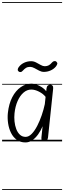

<svg xmlns="http://www.w3.org/2000/svg" viewBox="-25 -1349 612 1832"><path d="M218 10Q169.5 10 135.2 -14.8Q101 -39.5 80.5 -80.5Q60 -121.5 52.5 -171.2Q45 -221 50 -271Q59.5 -359 92 -421.5Q124.5 -484 172.8 -517.5Q221 -551 276.5 -551Q297 -551 323.2 -542Q349.5 -533 374.5 -516.8Q399.5 -500.5 416 -479L419 -506Q421 -524 431.5 -532.5Q442 -541 454.5 -541Q467 -541 475.8 -532Q484.5 -523 482 -502L433 -36.5Q431 -18 420.8 -9Q410.5 0 399 0Q385 0 376.5 -8.2Q368 -16.5 370 -35L381.5 -144.5Q364.5 -103.5 339.8 -68.2Q315 -33 284.2 -11.5Q253.5 10 218 10ZM113.5 -268Q109.5 -230 113.5 -190.5Q117.5 -151 130.2 -117.5Q143 -84 165.2 -63.5Q187.5 -43 219.5 -43Q249.5 -43 277.5 -71.8Q305.5 -100.5 329.8 -147.2Q354 -194 372.8 -248.8Q391.5 -303.5 402.5 -355L410 -425Q386.5 -454.5 347.2 -474.5Q308 -494.5 273.5 -494.5Q233 -494.5 199.2 -465.2Q165.5 -436 143 -385Q120.5 -334 113.5 -268ZM218 10Q169.5 10 135.2 -14.8Q101 -39.5 80.5 -80.5Q60 -121.5 52.5 -171.2Q45 -221 50 -271Q59.5 -359 92 -421.5Q124.5 -484 172.8 -517.5Q221 -551 276.5 -551Q297 -551 323.2 -542Q349.5 -533 374.5 -516.8Q399.5 -500.5 416 -479L419 -506Q421 -524 431.5 -532.5Q442 -541 454.5 -541Q467 -541 475.8 -532Q484.5 -523 482 -502L433 -36.5Q431 -18 420.8 -9Q410.5 0 399 0Q385 0 376.5 -8.2Q368 -16.5 370 -35L381.5 -144.5Q364.5 -103.5 339.8 -68.2Q315 -33 284.2 -11.5Q253.5 10 218 10ZM113.5 -268Q109.5 -230 113.5 -190.5Q117.5 -151 130.2 -117.5Q143 -84 165.2 -63.5Q187.5 -43 219.5 -43Q249.5 -43 277.5 -71.8Q305.5 -100.5 329.8 -147.2Q354 -194 372.8 -248.8Q391.5 -303.5 402.5 -355L410 -425Q386.5 -454.5 347.2 -474.5Q308 -494.5 273.5 -494.5Q233 -494.5 199.2 -465.2Q165.5 -436 143 -385Q120.5 -334 113.5 -268ZM150.5 -669Q142.5 -676.5 144.5 -688.2Q146.5 -700 156.5 -712Q175.5 -736.5 206 -750.8Q236.5 -765 272.5 -765Q296.5 -765 319.5 -753Q342.5 -741 363.5 -729Q384.5 -717 402.5 -717Q424 -717 440.5 -726Q457 -735 471 -752.5Q480.5 -764 493.2 -766Q506 -768 514 -759Q524 -750 521.5 -739.2Q519 -728.5 508.5 -714.5Q489 -690.5 458.2 -676.8Q427.5 -663 393.5 -663Q371 -663 348.2 -675Q325.5 -687 303.5 -699Q281.5 -711 262 -711Q238.5 -711 222.5 -700.8Q206.5 -690.5 194 -676Q183.5 -663 171.5 -661.5Q159.5 -660 150.5 -669ZM-5 455H567.5V463H-5ZM-5 -16H567.5V0H-5ZM-5 -549H567.5V-541H-5ZM-5 -1329H567.5V-1321H-5Z"/></svg>

Font: Edu SA Dotted Guide
Style: Regular
Weight: 400
Designer: Tina and Corey Anderson, Eben Sorkin, Mirko Velimirovic
Foundry: Google for Education
Version: Version 2.000